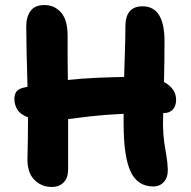

<svg xmlns="http://www.w3.org/2000/svg" viewBox="-20 -729 759 761"><path d="M185 12Q143 12 114.5 -18Q86 -48 89 -110Q90 -143 90.5 -182.5Q91 -222 91 -264Q61 -275 49 -294.5Q37 -314 37 -336Q37 -352 43.5 -363.5Q50 -375 71 -381Q80 -383 89 -385Q87 -458 85.5 -522Q84 -586 84 -624Q84 -662 101 -685.5Q118 -709 156 -709Q196 -709 222 -679.5Q248 -650 248 -586Q248 -542 248 -498.5Q248 -455 249 -412Q304 -418 360 -420.5Q416 -423 472 -424Q474 -488 475.5 -537.5Q477 -587 477 -624Q477 -704 545 -704Q632 -704 632 -566Q632 -528 631.5 -486.5Q631 -445 630 -404Q678 -378 678 -333Q678 -310 665.5 -295.5Q653 -281 630 -281H627Q626 -254 626 -233Q627 -193 631 -164.5Q635 -136 639.5 -111.5Q644 -87 645 -58Q646 -27 630 -8.5Q614 10 587 10Q525 10 497.5 -49.5Q470 -109 470 -237Q470 -258 470 -278Q392 -274 339 -268Q286 -262 250 -257Q250 -201 250 -150.5Q250 -100 250 -58Q250 -24 232.5 -6Q215 12 185 12Z"/></svg>

Font: Shantell Sans Normal
Style: Bold
Weight: 700
Designer: Stephen Nixon, Anya Danilova, Shantell Martin
Foundry: Arrow Type
Version: Version 1.009;[a7da0bfa3]